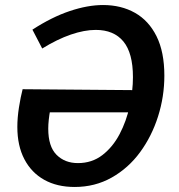

<svg xmlns="http://www.w3.org/2000/svg" viewBox="-20 -733 712 764"><path d="M277 11Q207 11 156 -17.5Q105 -46 77 -99.5Q49 -153 49 -228Q49 -265 55.5 -306Q62 -347 70 -378L559 -374L546 -286H162L180 -297Q176 -275 174 -256Q172 -237 172 -221Q172 -150 205 -117Q238 -84 290 -84Q346 -84 387.5 -116Q429 -148 456 -199.5Q483 -251 496 -311Q509 -371 509 -426Q509 -522 471 -568Q433 -614 361 -614Q316 -614 262 -595.5Q208 -577 148 -540L109 -615Q186 -665 257.5 -689Q329 -713 390 -713Q462 -713 517 -682Q572 -651 603 -588.5Q634 -526 634 -432Q634 -349 609 -270Q584 -191 537.5 -127.5Q491 -64 424.5 -26.5Q358 11 277 11Z"/></svg>

Font: Bitter Thin SemiBold
Style: Italic
Weight: 600
Italic angle: -9°
Version: Version 2.002